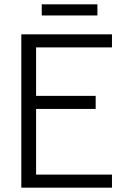

<svg xmlns="http://www.w3.org/2000/svg" viewBox="-20 -863 569 883"><path d="M78 0V-705H495V-645H129L146 -662V-42L129 -60H495V0ZM120 -362V-422H420V-362ZM172 -843H428V-792H172Z"/></svg>

Font: TikTok Sans 24pt Light
Style: Regular
Weight: 300
Version: Version 4.000